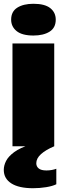

<svg xmlns="http://www.w3.org/2000/svg" viewBox="-23 -774 350 1016"><path d="M43 0V-544H264V0ZM154 -586Q94 -586 65 -609.5Q36 -633 36 -670Q36 -713 68.5 -733.5Q101 -754 154 -754Q214 -754 243 -731Q272 -708 272 -670Q272 -627 239.5 -606.5Q207 -586 154 -586ZM152 222Q77 222 37 196.5Q-3 171 -3 125Q-3 102 9 78Q21 54 52 31Q83 8 140 -10H257L264 0Q219 19 194 41.5Q169 64 169 90Q169 107 182 117.5Q195 128 223 128Q237 128 251 125.5Q265 123 275 119V201Q255 211 221 216.5Q187 222 152 222Z"/></svg>

Font: Mona Sans Expanded Black
Style: Regular
Weight: 900
Width: 7
Designer: Deni Anggara
Foundry: GitHub
Version: Version 2.000